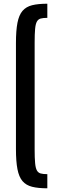

<svg xmlns="http://www.w3.org/2000/svg" viewBox="-20 -890 313 1028"><path d="M233.4 118.2V42.5C218.8 42.5 206.9 41.3 198 38.8C189 36.4 182.2 30.9 177.5 22.5C172.8 14 169.6 0.8 168 -17.1C166.3 -35 165.5 -59.2 165.5 -89.8V-662.1C165.5 -693 166.3 -717.4 168 -735.1C169.6 -752.8 172.8 -766 177.5 -774.4C182.2 -782.9 189 -788.3 198 -790.8C206.9 -793.2 218.8 -794.4 233.4 -794.4V-870.1C200.8 -870.1 173.7 -867.4 152.1 -862.1C130.5 -856.7 113.3 -846.6 100.6 -831.8C87.9 -817 78.9 -795.7 73.5 -768.1C68.1 -740.4 65.4 -704.4 65.4 -660.2V-91.8C65.4 -47.5 68.1 -11.6 73.5 16.1C78.9 43.8 87.9 65 100.6 79.8C113.3 94.6 130.5 104.7 152.1 110.1C173.7 115.5 200.8 118.2 233.4 118.2Z"/></svg>

Font: Antonio
Style: Regular
Weight: 400
Designer: Vernon Adams
Foundry: Vernon Adams
Version: Version 1.002